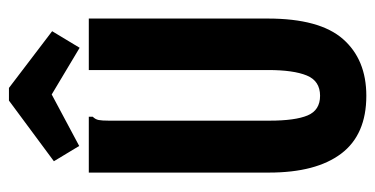

<svg xmlns="http://www.w3.org/2000/svg" viewBox="-230 -616 859 440"><g transform="rotate(-90 200.0 -396.5)"><path d="M200 13Q111 13 67.5 -44.5Q24 -102 24 -210V-623H152V-614Q146 -608 144.5 -600.5Q143 -593 143 -577V-209Q143 -150 155 -121.5Q167 -93 200 -93Q234 -93 246.5 -123.5Q259 -154 259 -212V-623H377V-213Q377 -94 330 -40.5Q283 13 200 13ZM85 -645 50 -703 189 -806H218L348 -707L310 -644L203 -708Z"/></g></svg>

Font: Inconsolata Condensed Black
Style: Regular
Weight: 900
Width: 3
Monospace: yes
Designer: Raph Levien, Cyreal, Brenton Simpson
Foundry: Raph Levien, Cyreal, Google
Version: Version 3.001; ttfautohint (v1.8.2.53-6de2)